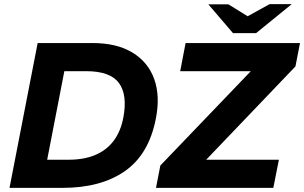

<svg xmlns="http://www.w3.org/2000/svg" viewBox="-20 -908 1470 928"><path d="M26 0 162 -700H427Q544 -700 620 -654Q696 -608 725.5 -525.5Q755 -443 733 -333Q699 -161 583 -80.5Q467 0 283 0ZM208 -136H312Q386 -136 440.5 -159Q495 -182 529 -227Q563 -272 576 -339Q597 -449 555 -506.5Q513 -564 396 -564H291ZM734 0 755 -108 1223 -596 1236 -564H851L877 -700H1430L1408 -587L946 -104L932 -136H1328L1301 0ZM1106 -748 1149 -814 1283 -888H1390L1218 -748ZM1106 -748 987 -887H1084L1202 -814L1218 -748Z"/></svg>

Font: REM SemiBold
Style: Italic
Weight: 600
Italic angle: -11°
Designer: Octavio Pardo
Foundry: Ashler Design
Version: Version 1.005;gftools[0.9.28]